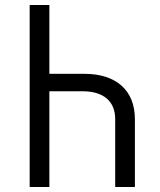

<svg xmlns="http://www.w3.org/2000/svg" viewBox="-20 -750 640 770"><path d="M178 -730H99V0H178V-384H311C395 -384 442 -344 442 -272V0H521V-272C521 -387 447 -454 318 -454H178Z"/></svg>

Font: JetBrains Mono Light
Style: Regular
Weight: 336
Monospace: yes
Designer: Philipp Nurullin, Konstantin Bulenkov
Foundry: JetBrains
Version: Version 2.305